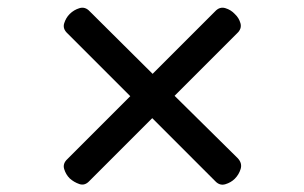

<svg xmlns="http://www.w3.org/2000/svg" viewBox="-20 -691 803 507"><path d="M600 -219Q590 -209 575 -204.5Q560 -200 548 -213L382 -379L216 -213Q204 -200 189.5 -205Q175 -210 164 -220Q154 -230 149.5 -244.5Q145 -259 158 -271L324 -437L158 -603Q145 -615 149.5 -629.5Q154 -644 164 -654Q175 -665 190 -669.5Q205 -674 217 -661L383 -496L548 -661Q560 -674 575 -669.5Q590 -665 600 -654Q611 -644 615 -629.5Q619 -615 606 -603L441 -438L608 -273Q620 -260 615.5 -245Q611 -230 600 -219Z"/></svg>

Font: Playwrite FR Trad
Style: Regular
Weight: 400
Designer: Veronika Burian, José Scaglione
Foundry: TypeTogether
Version: Version 1.000